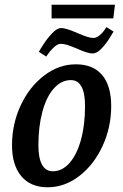

<svg xmlns="http://www.w3.org/2000/svg" viewBox="-20 -783 524 815"><path d="M31 -166Q31 -257 68 -336Q105 -415 167.5 -462.5Q230 -510 302 -510Q375 -510 413.5 -464.5Q452 -419 452 -333Q452 -242 415 -162.5Q378 -83 316 -35.5Q254 12 182 12Q110 12 70.5 -35Q31 -82 31 -166ZM341 -334Q341 -387 326 -415Q311 -443 281 -443Q240 -443 208.5 -407.5Q177 -372 160 -309Q143 -246 143 -165Q143 -112 158.5 -84Q174 -56 204 -56Q244 -56 275 -91Q306 -126 323.5 -189Q341 -252 341 -334ZM240 -664Q260 -664 308 -643Q334 -632 349 -627Q364 -622 377 -622Q389 -622 401.5 -632Q414 -642 422 -653.5Q430 -665 432 -668L462 -649Q458 -642 444 -619.5Q430 -597 410.5 -576.5Q391 -556 373 -556Q352 -556 306 -577Q282 -587 266.5 -592Q251 -597 238 -597Q226 -597 212 -585Q198 -573 188.5 -560Q179 -547 176 -543L145 -563Q149 -571 164.5 -595Q180 -619 201 -641.5Q222 -664 240 -664ZM199 -763H468L461 -705H199Z"/></svg>

Font: Andada Pro SemiBold
Style: Italic
Weight: 600
Italic angle: -6.99998°
Designer: Carolina Giovagnoli
Foundry: Huerta Tipografica
Version: Version 3.005